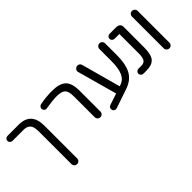

<svg xmlns="http://www.w3.org/2000/svg" viewBox="16 -1287 2172 2172"><g transform="rotate(-45 1102.0 -201.0)"><path d="M77 -510Q59 -510 46.5 -521.5Q34 -533 34 -550Q34 -567 46.5 -578.5Q59 -590 77 -590H254Q452 -590 452 -377V147Q452 166 439 179.5Q426 193 407 193Q388 193 374.5 179.5Q361 166 361 147V-377Q361 -453 333 -481.5Q305 -510 254 -510Z M612 -496Q610 -496 607.5 -495.5Q605 -495 604 -495Q571 -495 564 -530V-535Q564 -549 574 -561Q584 -573 600 -576Q698 -594 788 -594Q911 -594 962 -544Q1013 -494 1013 -377V-42Q1013 -23 1000 -9.5Q987 4 968 4Q949 4 935.5 -9.5Q922 -23 922 -42V-377Q922 -456 892.5 -485Q863 -514 784 -514Q722 -514 612 -496Z M1596 -549V-364Q1596 -215 1550.5 -133Q1505 -51 1398 -15L1172 62Q1165 65 1157 65Q1144 65 1133.5 57.5Q1123 50 1119 38Q1117 34 1117 24Q1117 -4 1145 -14L1283 -60L1151 -537Q1149 -545 1149 -548Q1149 -563 1159 -575Q1169 -587 1184 -592Q1192 -594 1196 -594Q1211 -594 1223.5 -585Q1236 -576 1240 -561L1369 -89L1387 -95Q1450 -116 1477.5 -180.5Q1505 -245 1505 -364V-549Q1505 -568 1518.5 -581.5Q1532 -595 1551 -595Q1570 -595 1583 -581.5Q1596 -568 1596 -549Z M1816 -590Q1841 -590 1858.5 -575Q1876 -560 1876 -537V-203Q1876 -92 1838 -46Q1800 0 1708 0H1662Q1644 0 1631.5 -11.5Q1619 -23 1619 -40Q1619 -57 1631.5 -68.5Q1644 -80 1662 -80H1708Q1750 -80 1767.5 -108Q1785 -136 1785 -203V-510H1710Q1692 -510 1679.5 -521.5Q1667 -533 1667 -550Q1667 -567 1679.5 -578.5Q1692 -590 1710 -590Z M2116 -548V-41Q2116 -22 2103 -8.5Q2090 5 2071 5Q2052 5 2038.5 -8.5Q2025 -22 2025 -41V-548Q2025 -567 2038 -580.5Q2051 -594 2070 -594Q2089 -594 2102.5 -580.5Q2116 -567 2116 -548Z"/></g></svg>

Font: VarelaRound
Style: Regular
Weight: 400
Designer: Joe Prince, Avraham Cornfeld
Foundry: Joe Prince, Avraham Cornfeld
Version: Version 2.000;PS 002.000;hotconv 1.0.88;makeotf.lib2.5.64775